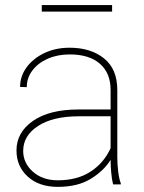

<svg xmlns="http://www.w3.org/2000/svg" viewBox="-20 -726 568 756"><path d="M425.3 0Q420.4 -19 418 -45.7Q415.5 -72.3 415.5 -96.7Q389.2 -53.7 337.6 -22Q286.1 9.8 207.5 9.8Q133.8 9.8 89.4 -30.5Q44.9 -70.8 44.9 -133.8Q44.9 -204.6 109.6 -249.8Q174.3 -294.9 289.1 -294.9H415.5V-372.1Q415.5 -438 373.5 -474.9Q331.5 -511.7 254.4 -511.7Q206.5 -511.7 168.2 -494.9Q129.9 -478 107.7 -448.7Q85.4 -419.4 85.4 -382.8L59.1 -383.8Q59.1 -425.3 84.2 -460.2Q109.4 -495.1 153.6 -516.6Q197.8 -538.1 254.4 -538.1Q336.9 -538.1 389.4 -496.3Q441.9 -454.6 441.9 -371.1V-106.4Q441.9 -78.1 445.6 -49.3Q449.2 -20.5 455.6 -4.4V0ZM207.5 -16.1Q284.2 -16.1 336.7 -50.3Q389.2 -84.5 415.5 -142.6V-268.1H290.5Q188.5 -268.1 129.9 -230Q71.3 -191.9 71.3 -131.8Q71.3 -84 109.4 -50Q147.5 -16.1 207.5 -16.1ZM421.4 -706.1V-680.2H144.5V-706.1Z"/></svg>

Font: Vazirmatn FD Thin
Style: Regular
Weight: 100
Designer: Saber Rastikerdar
Foundry: Saber Rastikerdar
Version: Version 33.003